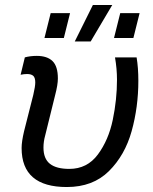

<svg xmlns="http://www.w3.org/2000/svg" viewBox="-20 -739 617 773"><path d="M213 -423Q213 -398 202 -356L162 -194Q155 -169 155 -145Q155 -100 181 -79.5Q207 -59 259 -59Q331 -59 374 -117Q417 -175 434 -256.5Q451 -338 451 -418Q451 -462 443 -508H530Q537 -466 537 -414Q537 -308 510 -211Q483 -114 418.5 -50Q354 14 249 14Q67 14 67 -143Q67 -169 77 -211L114 -357Q122 -391 122 -407Q122 -426 114 -433.5Q106 -441 89 -441Q77 -441 63 -438L80 -508Q102 -514 128 -514Q170 -514 191.5 -493Q213 -472 213 -423ZM281 -572 354 -719H432L345 -572ZM159 -586 184 -686H262L237 -586ZM439 -586 464 -686H542L517 -586Z"/></svg>

Font: CST
Style: Italic
Weight: 400
Italic angle: -14°
Version: Version 1.00